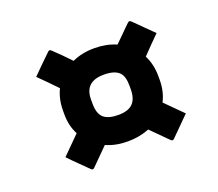

<svg xmlns="http://www.w3.org/2000/svg" viewBox="-84 -637 768 676"><g transform="rotate(-20 300.0 -299.0)"><path d="M130 -306Q130 -349 147 -384Q131 -401 114 -418Q97 -435 82 -450Q96 -464 114.5 -482.5Q133 -501 152 -519Q155 -522 158 -522Q161 -522 164 -519Q179 -505 194.5 -489.5Q210 -474 225 -458Q262 -475 308 -475Q353 -475 390 -459Q406 -474 421 -489.5Q436 -505 451 -519Q454 -522 457 -522Q460 -522 463 -519Q481 -502 498 -484.5Q515 -467 533 -450Q518 -435 501.5 -418.5Q485 -402 469 -385Q487 -349 487 -306V-291Q487 -248 469 -213L533 -149L463 -79Q460 -76 457 -76Q454 -76 451 -79L389 -141Q352 -126 308 -126Q263 -126 227 -142L164 -79Q161 -76 158 -76Q155 -76 152 -79Q134 -97 116.5 -114Q99 -131 82 -149L148 -215Q130 -249 130 -291ZM236 -296Q236 -274 240.5 -261Q245 -248 254 -240Q272 -225 308 -225Q346 -225 363 -242.5Q380 -260 380 -296V-309Q380 -344 365 -359Q348 -376 308 -376Q236 -376 236 -309Z"/></g></svg>

Font: Recursive Mn Lnr St
Style: Bold Italic
Weight: 700
Italic angle: -15°
Monospace: yes
Version: Version 1.079;hotconv 1.0.112;makeotfexe 2.5.65598; ttfautoh